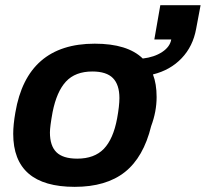

<svg xmlns="http://www.w3.org/2000/svg" viewBox="-20 -706 791 738"><path d="M267.1 12.2Q30.8 12.2 30.8 -191.9Q30.8 -226.6 39.1 -273.9Q84 -538.1 344.2 -538.1Q470.2 -538.1 528.8 -481Q573.2 -486.3 603.3 -506.1Q633.3 -525.9 638.2 -554.2H573.2L596.2 -686H751L733.9 -595.2Q721.7 -527.8 678.2 -482.2Q634.8 -436.5 567.9 -419.9Q582 -383.8 582 -333Q582 -277.3 561 -221.2Q531.7 -101.6 460 -44.7Q388.2 12.2 267.1 12.2ZM276.9 -96.2Q342.8 -96.2 379.2 -134Q415.5 -171.9 430.2 -251Q439 -299.3 439 -329.1Q439 -380.4 414.1 -405.8Q389.2 -431.2 335 -431.2Q269.5 -431.2 233.6 -392.6Q197.8 -354 182.1 -274.9Q171.9 -218.8 171.9 -196.8Q171.9 -145.5 197 -120.8Q222.2 -96.2 276.9 -96.2Z"/></svg>

Font: Archivo
Style: Bold Italic
Weight: 700
Italic angle: -10°
Designer: Hector Gatti
Foundry: Omnibus-Type
Version: Version 2.001